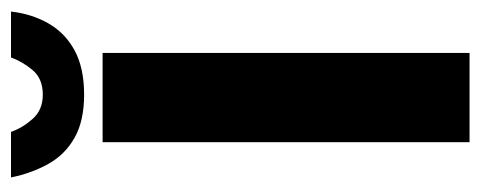

<svg xmlns="http://www.w3.org/2000/svg" viewBox="-282 -592 874 349"><g transform="rotate(-90 154.5 -417.0)"><path d="M71 0V-667H233.3V0ZM157.4 -700.6Q110 -700.6 79.4 -717.8Q48.7 -735 31.7 -765.4Q14.6 -795.8 7 -833.5H89.8Q96.6 -813.3 113.1 -794.5Q129.5 -775.7 157.4 -775.7Q186.7 -775.7 202.3 -794.5Q217.9 -813.3 225 -833.5H308.5Q304.3 -795.8 286.9 -765.4Q269.5 -735 237.7 -717.8Q205.8 -700.6 157.4 -700.6Z"/></g></svg>

Font: Maven Pro
Style: Regular
Weight: 400
Designer: Joe Prince
Foundry: Joe Prince
Version: Version 2.103